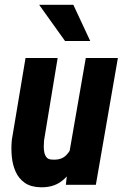

<svg xmlns="http://www.w3.org/2000/svg" viewBox="-20 -770 518 800"><path d="M269 -134.3 337.4 -528.3H471.2L379.4 0H254.4ZM298.8 -237.8 331.1 -239.3Q327.1 -199.2 316.7 -155.3Q306.2 -111.3 285.9 -73.2Q265.6 -35.2 231.9 -11.7Q198.2 11.7 148.4 10.3Q107.9 9.3 82.8 -8.5Q57.6 -26.4 44.9 -55.2Q32.2 -84 29.1 -118.4Q25.9 -152.8 29.3 -187L86.4 -528.3H220.2L163.6 -185.1Q162.6 -173.8 162.4 -160.4Q162.1 -147 164.8 -134.3Q167.5 -121.6 175 -113.3Q182.6 -105 198.7 -105Q235.8 -102.5 256.3 -123.8Q276.9 -145 285.9 -176.8Q294.9 -208.5 298.8 -237.8ZM285.6 -750 356 -599.1H251L143.1 -750Z"/></svg>

Font: Roboto Condensed
Style: Bold Italic
Weight: 700
Italic angle: -12°
Designer: Christian Robertson
Foundry: Google
Version: Version 3.0